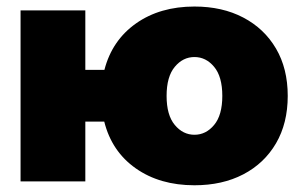

<svg xmlns="http://www.w3.org/2000/svg" viewBox="-20 -547 910 579"><path d="M42 0V-515.6H237.3V-336.4H294.9Q317.9 -425.3 390.1 -476.3Q462.4 -527.3 566.4 -527.3Q650.4 -527.3 713.6 -494.1Q776.9 -460.9 812.3 -400.6Q847.7 -340.3 847.7 -257.8Q847.7 -175.3 812.3 -114.7Q776.9 -54.2 713.6 -21.2Q650.4 11.7 566.4 11.7Q461.9 11.7 389.4 -39.3Q316.9 -90.3 294.4 -180.2H237.3V0ZM566.4 -140.6Q601.1 -140.6 625.7 -170.2Q650.4 -199.7 650.4 -257.8Q650.4 -315.9 625.7 -345.5Q601.1 -375 566.4 -375Q531.7 -375 507.1 -345.5Q482.4 -315.9 482.4 -257.8Q482.4 -199.7 507.1 -170.2Q531.7 -140.6 566.4 -140.6Z"/></svg>

Font: Inter Display Black
Style: Regular
Weight: 900
Designer: Rasmus Andersson
Foundry: rsms
Version: Version 4.000;git-a52131595